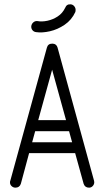

<svg xmlns="http://www.w3.org/2000/svg" viewBox="-20 -864 481 884"><path d="M413 -32Q414 -28 414 -25Q414 -15 407 -7.5Q400 0 390 0Q371 0 365 -18L326 -159H114L76 -18Q70 0 51 0Q41 0 33.5 -7Q26 -14 26 -24Q26 -30 28 -34L196 -645Q201 -663 220 -663Q221 -663 222 -663Q222 -663 223 -663Q240 -662 245 -645ZM156 -311H284L220 -543ZM128 -209H312L298 -260H142ZM280 -828Q287 -846 306 -844Q316 -843 322.5 -834.5Q329 -826 328 -816Q328 -812 327 -809Q310 -772 277.5 -750Q245 -728 209.5 -720Q174 -712 147 -716Q136 -717 129.5 -725Q123 -733 124 -744Q126 -755 134 -761.5Q142 -768 152 -767Q173 -763 198.5 -768.5Q224 -774 246 -788.5Q268 -803 280 -828Z"/></svg>

Font: Libertine Sup
Style: Regular
Weight: 400
Designer: Bastien Sozeau
Foundry: NBR — Bastien Sozeau
Version: Version 2.003; ttfautohint (v1.8.4.7-5d5b);gftools[0.9.33]